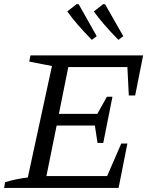

<svg xmlns="http://www.w3.org/2000/svg" viewBox="-31 -919 738 939"><path d="M-11 0 -6 -28Q51 -45 105 -51L223 -596L112 -618L118 -648H669L630 -452H599L592 -591H303L257 -362H445L492 -446H519L474 -220H446L433 -305H246L196 -58H493L562 -217H592L549 0ZM418 -724Q378 -765 349.5 -798Q321 -831 298 -863L344 -899L354 -898L442 -742ZM548 -724Q508 -765 479.5 -798Q451 -831 428 -863L474 -899L483 -898L572 -742Z"/></svg>

Font: Piazzolla
Style: Italic
Weight: 400
Italic angle: -11.3°
Designer: Juan Pablo del Peral
Foundry: Huerta Tipografica
Version: Version 1.330